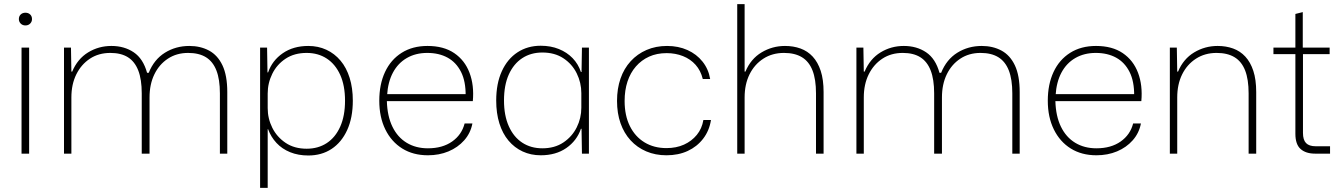

<svg xmlns="http://www.w3.org/2000/svg" viewBox="-20 -749 6536 936"><path d="M85 0V-517H122V0ZM104 -625Q90 -625 81 -634Q72 -643 72 -656Q72 -670 81 -678.5Q90 -687 104 -687Q118 -687 127 -678.5Q136 -670 136 -656Q136 -643 127 -634Q118 -625 104 -625Z M292 0V-517H326L328 -400H332Q358 -462 409.5 -493.5Q461 -525 523 -525Q586 -525 632 -494Q678 -463 697 -394H705Q731 -459 784 -492Q837 -525 903 -525Q957 -525 999 -502.5Q1041 -480 1064.5 -430.5Q1088 -381 1088 -300V0H1052V-294Q1052 -362 1035 -405.5Q1018 -449 984 -470Q950 -491 897 -491Q841 -491 798.5 -463Q756 -435 732.5 -386.5Q709 -338 709 -274V0H671V-294Q671 -362 654 -405.5Q637 -449 603.5 -470Q570 -491 518 -491Q461 -491 418.5 -463Q376 -435 352 -386.5Q328 -338 328 -274V0Z M1248 167V-517H1282L1284 -396H1287Q1307 -454 1358.5 -489.5Q1410 -525 1483 -525Q1531 -525 1571 -506.5Q1611 -488 1640 -453.5Q1669 -419 1684.5 -369.5Q1700 -320 1700 -258Q1700 -175 1672.5 -115Q1645 -55 1596.5 -23Q1548 9 1483 9Q1434 9 1394.5 -7Q1355 -23 1328 -52Q1301 -81 1287 -119H1285V167ZM1475 -24Q1531 -24 1573 -51.5Q1615 -79 1638.5 -131.5Q1662 -184 1662 -258Q1662 -332 1638.5 -384Q1615 -436 1573 -463.5Q1531 -491 1475 -491Q1415 -491 1372.5 -463Q1330 -435 1307.5 -389.5Q1285 -344 1285 -293V-222Q1285 -171 1307.5 -126Q1330 -81 1372.5 -52.5Q1415 -24 1475 -24Z M2066 8Q1994 8 1941 -25Q1888 -58 1858.5 -118Q1829 -178 1829 -258Q1829 -338 1857 -398Q1885 -458 1938 -491.5Q1991 -525 2064 -525Q2143 -525 2194.5 -490Q2246 -455 2269 -394Q2292 -333 2285 -256H1866Q1868 -183 1893 -131.5Q1918 -80 1962.5 -53Q2007 -26 2066 -26Q2137 -26 2184 -59Q2231 -92 2245 -147H2283Q2274 -100 2243 -65Q2212 -30 2166.5 -11Q2121 8 2066 8ZM1867 -284 1862 -290H2255L2250 -281Q2251 -352 2227.5 -398.5Q2204 -445 2162 -468Q2120 -491 2063 -491Q2006 -491 1963 -466Q1920 -441 1895.5 -395Q1871 -349 1867 -284Z M2616 8Q2568 8 2528 -10.5Q2488 -29 2459 -63.5Q2430 -98 2414.5 -147.5Q2399 -197 2399 -259Q2399 -342 2426.5 -402Q2454 -462 2503 -494Q2552 -526 2616 -526Q2665 -526 2704.5 -510Q2744 -494 2771.5 -465.5Q2799 -437 2812 -398H2815L2817 -517H2851V0H2817L2815 -121H2812Q2792 -63 2741 -27.5Q2690 8 2616 8ZM2624 -26Q2684 -26 2726.5 -54.5Q2769 -83 2791.5 -128Q2814 -173 2814 -224V-295Q2814 -346 2791.5 -391.5Q2769 -437 2726.5 -465Q2684 -493 2624 -493Q2568 -493 2526 -465.5Q2484 -438 2460.5 -386Q2437 -334 2437 -259Q2437 -186 2460.5 -133.5Q2484 -81 2526 -53.5Q2568 -26 2624 -26Z M3229 8Q3175 8 3130.5 -11Q3086 -30 3054 -65Q3022 -100 3005 -148.5Q2988 -197 2988 -257Q2988 -317 3005 -366Q3022 -415 3054.5 -450.5Q3087 -486 3132 -505.5Q3177 -525 3232 -525Q3287 -525 3331.5 -505Q3376 -485 3405 -448.5Q3434 -412 3442 -364H3406Q3396 -405 3371 -433Q3346 -461 3309.5 -475.5Q3273 -490 3230 -490Q3182 -490 3144.5 -473Q3107 -456 3080 -425Q3053 -394 3039 -351.5Q3025 -309 3025 -257Q3025 -186 3050.5 -134.5Q3076 -83 3122 -55Q3168 -27 3229 -27Q3277 -27 3314.5 -44Q3352 -61 3377 -91.5Q3402 -122 3409 -164H3446Q3438 -112 3408 -73Q3378 -34 3332.5 -13Q3287 8 3229 8Z M3574 0V-729H3610V-400H3614Q3640 -462 3692.5 -493.5Q3745 -525 3807 -525Q3848 -525 3882.5 -512.5Q3917 -500 3942 -473Q3967 -446 3981 -403.5Q3995 -361 3995 -300V0H3958V-294Q3958 -362 3941 -405.5Q3924 -449 3889.5 -470Q3855 -491 3802 -491Q3745 -491 3701.5 -463Q3658 -435 3634 -386.5Q3610 -338 3610 -274V0Z M4155 0V-517H4189L4191 -400H4195Q4221 -462 4272.5 -493.5Q4324 -525 4386 -525Q4449 -525 4495 -494Q4541 -463 4560 -394H4568Q4594 -459 4647 -492Q4700 -525 4766 -525Q4820 -525 4862 -502.5Q4904 -480 4927.5 -430.5Q4951 -381 4951 -300V0H4915V-294Q4915 -362 4898 -405.5Q4881 -449 4847 -470Q4813 -491 4760 -491Q4704 -491 4661.5 -463Q4619 -435 4595.5 -386.5Q4572 -338 4572 -274V0H4534V-294Q4534 -362 4517 -405.5Q4500 -449 4466.5 -470Q4433 -491 4381 -491Q4324 -491 4281.5 -463Q4239 -435 4215 -386.5Q4191 -338 4191 -274V0Z M5325 8Q5253 8 5200 -25Q5147 -58 5117.5 -118Q5088 -178 5088 -258Q5088 -338 5116 -398Q5144 -458 5197 -491.5Q5250 -525 5323 -525Q5402 -525 5453.5 -490Q5505 -455 5528 -394Q5551 -333 5544 -256H5125Q5127 -183 5152 -131.5Q5177 -80 5221.5 -53Q5266 -26 5325 -26Q5396 -26 5443 -59Q5490 -92 5504 -147H5542Q5533 -100 5502 -65Q5471 -30 5425.5 -11Q5380 8 5325 8ZM5126 -284 5121 -290H5514L5509 -281Q5510 -352 5486.5 -398.5Q5463 -445 5421 -468Q5379 -491 5322 -491Q5265 -491 5222 -466Q5179 -441 5154.5 -395Q5130 -349 5126 -284Z M5683 0V-517H5717L5719 -400H5723Q5749 -462 5801.5 -493.5Q5854 -525 5916 -525Q5957 -525 5991.5 -512.5Q6026 -500 6051 -473Q6076 -446 6090 -403.5Q6104 -361 6104 -300V0H6067V-294Q6067 -362 6050 -405.5Q6033 -449 5998.5 -470Q5964 -491 5911 -491Q5854 -491 5810.5 -463Q5767 -435 5743 -386.5Q5719 -338 5719 -274V0Z M6391 0Q6346 0 6320.5 -22.5Q6295 -45 6295 -97V-485H6188V-517H6295V-681L6331 -690V-517H6462V-485H6332V-101Q6332 -67 6347 -51.5Q6362 -36 6394 -36H6464V0Z"/></svg>

Font: Mona Sans ExtraLight
Style: Regular
Weight: 200
Designer: Deni Anggara
Foundry: GitHub
Version: Version 2.000